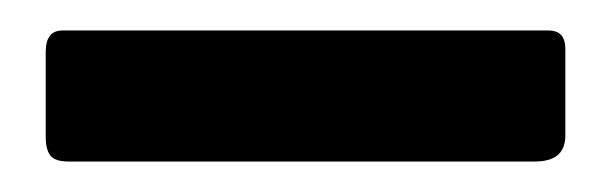

<svg xmlns="http://www.w3.org/2000/svg" viewBox="-20 -753 401 126"><path d="M351 -664Q351 -647 331 -647H25Q16 -647 13 -651Q10 -655 10 -663V-719Q10 -733 21 -733H340Q351 -733 351 -721Z"/></svg>

Font: n
Style: Regular
Weight: 600
Designer: Pablo Impallari, Rodrigo Fuenzalida
Foundry: Impallari Type
Version: Version 1.002; ttfautohint (v1.5)